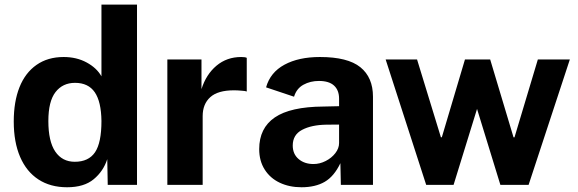

<svg xmlns="http://www.w3.org/2000/svg" viewBox="-20 -780 2440 810"><path d="M38 -267.5Q38 -351 62.2 -412Q86.5 -473 134 -506.2Q181.5 -539.5 248.5 -539.5Q303 -539.5 345.5 -516.5Q388 -493.5 408 -458V-760.5H558V0H434.5L432.5 -108.5Q416 -57.5 375.2 -23.8Q334.5 10 263 10Q192.5 10 142 -23Q91.5 -56 64.8 -118.2Q38 -180.5 38 -267.5ZM295.5 -97.5Q353.5 -97.5 380.8 -137.5Q408 -177.5 408 -269.5Q407 -351 379.8 -390.8Q352.5 -430.5 296.5 -430.5Q244.5 -430.5 214.2 -391.5Q184 -352.5 184 -269.5Q184 -183.5 213.2 -140.5Q242.5 -97.5 295.5 -97.5Z M686 -529H830V-404Q849.5 -466 893.2 -502.8Q937 -539.5 997.5 -539.5Q1014.5 -539.5 1021 -536V-394Q1015 -396.5 998 -397.5Q981.5 -399 967 -399Q899 -399 867 -370Q835 -341 835 -290V0H686Z M1344 -330.5 1410.5 -332V-363.5Q1410.5 -399.5 1389.2 -419Q1368 -438.5 1325.5 -438.5Q1289 -438.5 1260 -422.5Q1231 -406.5 1220.5 -372L1102.5 -411.5Q1120 -474.5 1180 -507Q1240 -539.5 1329.5 -539.5Q1447 -539.5 1500.2 -496.5Q1553.5 -453.5 1553.5 -372V0H1418L1416 -91.5Q1389.5 -36 1350 -13Q1310.5 10 1252 10Q1201 10 1160.5 -9Q1120 -28 1096.8 -64.5Q1073.5 -101 1073.5 -151Q1073.5 -239.5 1139.2 -284.5Q1205 -329.5 1344 -330.5ZM1302.5 -88Q1329 -88 1354 -100.8Q1379 -113.5 1394.8 -134Q1410.5 -154.5 1410.5 -176.5V-254.5L1356 -254Q1294 -253 1254.5 -232.2Q1215 -211.5 1215 -166Q1215 -130 1239.8 -109Q1264.5 -88 1302.5 -88Z M2210 0H2091L1992.5 -320.5L1893.5 0H1778L1607 -529H1739.5L1840 -201H1844L1941.5 -529H2048L2146.5 -200.5H2150.5L2249 -529H2384Z"/></svg>

Font: 1883 Sans
Style: Bold
Weight: 700
Designer: 1883 Sans project is a fork of Public Sans.
Version: Version 1.009